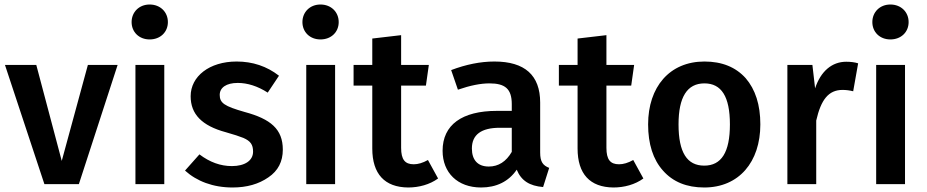

<svg xmlns="http://www.w3.org/2000/svg" viewBox="-20 -817 4113 852"><path d="M370 -529 254 -103 141 -529H2L177 0H330L502 -529Z M644 -797C597 -797 564 -763 564 -719C564 -675 597 -642 644 -642C692 -642 725 -675 725 -719C725 -763 692 -797 644 -797ZM581 -529V0H709V-529Z M1030 -544C909 -544 826 -478 826 -390C826 -311 875 -259 983 -230C1018 -220 1043 -212 1060 -205C1092 -191 1103 -175 1103 -144C1103 -104 1066 -80 1009 -80C959 -80 911 -97 865 -132L801 -60C853 -13 925 15 1012 15C1075 15 1128 0 1171 -30C1214 -59 1235 -100 1235 -153C1235 -244 1181 -289 1066 -320C975 -346 955 -360 955 -396C955 -428 984 -449 1035 -449C1078 -449 1123 -435 1168 -406L1218 -481C1164 -523 1101 -544 1030 -544Z M1402 -797C1355 -797 1322 -763 1322 -719C1322 -675 1355 -642 1402 -642C1450 -642 1483 -675 1483 -719C1483 -763 1450 -797 1402 -797ZM1339 -529V0H1467V-529Z M1879 -107C1856 -94 1835 -88 1816 -88C1777 -88 1760 -109 1760 -161V-437H1870L1883 -529H1760V-661L1632 -646V-529H1549V-437H1632V-158C1632 -45 1687 14 1791 15C1839 15 1887 2 1924 -25Z M2377 -362C2377 -483 2309 -544 2174 -544C2112 -544 2048 -531 1982 -506L2012 -419C2067 -438 2113 -447 2152 -447C2221 -447 2251 -423 2251 -355V-325H2185C2030 -325 1944 -263 1944 -148C1944 -51 2010 15 2115 15C2182 15 2237 -11 2273 -64C2293 -15 2330 8 2390 13L2417 -72C2389 -83 2377 -99 2377 -140ZM2149 -78C2100 -78 2074 -107 2074 -158C2074 -219 2115 -250 2198 -250H2251V-143C2226 -100 2192 -78 2149 -78Z M2790 -107C2767 -94 2746 -88 2727 -88C2688 -88 2671 -109 2671 -161V-437H2781L2794 -529H2671V-661L2543 -646V-529H2460V-437H2543V-158C2543 -45 2598 14 2702 15C2750 15 2798 2 2835 -25Z M3106 -544C2951 -544 2856 -431 2856 -265C2856 -178 2878 -109 2922 -60C2966 -10 3027 15 3105 15C3259 15 3354 -98 3354 -265C3354 -352 3332 -420 3289 -470C3245 -519 3184 -544 3106 -544ZM3106 -447C3181 -447 3219 -389 3219 -265C3219 -141 3181 -82 3105 -82C3029 -82 2991 -140 2991 -265C2991 -386 3029 -447 3106 -447Z M3735 -543C3672 -543 3622 -501 3597 -425L3585 -529H3474V0H3602V-282C3623 -374 3656 -418 3719 -418C3734 -418 3750 -416 3766 -412L3788 -536C3772 -541 3754 -543 3735 -543Z M3931 -797C3884 -797 3851 -763 3851 -719C3851 -675 3884 -642 3931 -642C3979 -642 4012 -675 4012 -719C4012 -763 3979 -797 3931 -797ZM3868 -529V0H3996V-529Z"/></svg>

Font: Fira Sans Medium
Style: Regular
Weight: 500
Designer: Carrois Corporate & Edenspiekermann AG
Foundry: Carrois Corporate GbR & Edenspiekermann AG
Version: Version 4.203